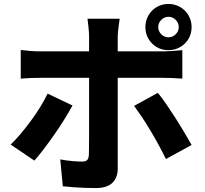

<svg xmlns="http://www.w3.org/2000/svg" viewBox="-20 -890 1040 972"><path d="M781 -753Q781 -732 796.5 -716.5Q812 -701 833 -701Q854 -701 869.5 -716.5Q885 -732 885 -753Q885 -774 869.5 -789.5Q854 -805 833 -805Q812 -805 796.5 -789.5Q781 -774 781 -753ZM716 -753Q716 -785 731.5 -812Q747 -839 773.5 -854.5Q800 -870 833 -870Q865 -870 892 -854.5Q919 -839 934.5 -812Q950 -785 950 -753Q950 -720 934.5 -693.5Q919 -667 892 -651.5Q865 -636 833 -636Q800 -636 773.5 -651.5Q747 -667 731.5 -693.5Q716 -720 716 -753ZM586 -795Q585 -788 582.5 -771Q580 -754 578 -735Q576 -716 576 -702Q576 -672 576 -635.5Q576 -599 576 -563Q576 -527 576 -496Q576 -476 576 -440.5Q576 -405 576 -360.5Q576 -316 576 -268.5Q576 -221 576 -176Q576 -131 576 -94.5Q576 -58 576 -36Q576 9 549 35.5Q522 62 466 62Q438 62 409 61Q380 60 352.5 58Q325 56 298 53L285 -83Q317 -77 346.5 -74.5Q376 -72 395 -72Q414 -72 421.5 -80Q429 -88 430 -107Q430 -115 430.5 -143.5Q431 -172 431 -211.5Q431 -251 431 -296Q431 -341 431 -382Q431 -423 431 -453.5Q431 -484 431 -496Q431 -514 431 -551Q431 -588 431 -630Q431 -672 431 -703Q431 -723 428 -752Q425 -781 423 -795ZM85 -637Q107 -634 134 -632Q161 -630 184 -630Q197 -630 233.5 -630Q270 -630 320 -630Q370 -630 428.5 -630Q487 -630 546 -630Q605 -630 656.5 -630Q708 -630 746 -630Q784 -630 800 -630Q822 -630 852.5 -632Q883 -634 903 -636V-492Q879 -494 850.5 -495Q822 -496 801 -496Q785 -496 747.5 -496Q710 -496 658.5 -496Q607 -496 548.5 -496Q490 -496 431.5 -496Q373 -496 322 -496Q271 -496 235 -496Q199 -496 184 -496Q162 -496 134 -495Q106 -494 85 -492ZM347 -356Q329 -323 304.5 -283.5Q280 -244 252.5 -205Q225 -166 199.5 -132.5Q174 -99 154 -77L34 -158Q59 -182 85 -213Q111 -244 136.5 -278.5Q162 -313 183.5 -348Q205 -383 221 -416ZM779 -420Q799 -396 822 -362.5Q845 -329 869 -291.5Q893 -254 914 -218.5Q935 -183 950 -156L820 -85Q804 -118 783.5 -155.5Q763 -193 741 -230Q719 -267 697.5 -299Q676 -331 659 -354Z"/></svg>

Font: Noto Sans TC ExtraBold
Style: Regular
Weight: 800
Designer: Ryoko NISHIZUKA  (kana, bopomofo & ideographs); Paul D. Hunt (Latin, Greek & Cyrillic); Sandoll Communications , Soo-you
Foundry: Adobe
Version: Version 2.004-H2;hotconv 1.0.118;makeotfexe 2.5.65603